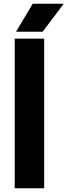

<svg xmlns="http://www.w3.org/2000/svg" viewBox="-20 -1017 364 1037"><path d="M59.5 0V-808H218.5V0ZM66.5 -845.5 157 -997H324.5L210 -845.5Z"/></svg>

Font: Encode Sans Condensed Thin
Style: Bold
Weight: 700
Version: Version 3.002